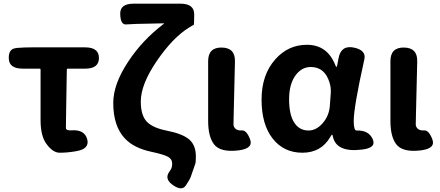

<svg xmlns="http://www.w3.org/2000/svg" viewBox="-20 -818 2397 1046"><path d="M387 7Q346 14 305 14Q268 14 233 -34Q201 -77 201 -164V-439Q201 -444 196 -444H104Q30 -444 28 -498Q25 -553 69 -556L73 -557Q112 -560 152 -560H444Q519 -560 519 -502Q519 -444 444 -444H349Q344 -444 344 -439L340 -195Q339 -158 339 -121Q339 -106 370 -108Q440 -113 455 -60Q470 -6 393 6Z M923 191Q875 158 901 120Q904 116 911 104.5Q918 93 918 73Q918 49 896 36.5Q874 24 805 9Q710 -11 661 -63Q597 -130 597 -257Q597 -360 679 -483Q756 -600 872 -688Q876 -691 871 -691Q866 -691 829 -690Q698 -688 667.5 -685Q637 -682 635 -740Q632 -798 708 -798H963Q1038 -798 1038 -740Q1038 -682 1035 -682Q1032 -682 1010 -668Q921 -613 834 -485.5Q747 -358 747 -265Q747 -190 779.5 -155.5Q812 -121 890 -106Q975 -89 1011 -58Q1047 -27 1047 34Q1047 66 1044 74Q1032 110 1019 146Q1013 162 992 193Q971 224 923 191Z M1145 -33Q1114 -75 1114 -159V-485Q1114 -560 1188 -559Q1262 -558 1260 -483L1253 -190Q1252 -153 1252 -140Q1252 -127 1263 -116.5Q1274 -106 1298.5 -107.5Q1323 -109 1342 -60Q1362 -10 1282 1Q1180 14 1145 -33Z M1793 -76Q1791 -85 1789 -85Q1787 -85 1779 -71Q1729 14 1627.5 14Q1526 14 1465.5 -63Q1405 -140 1405 -275.5Q1405 -411 1480 -495Q1550 -574 1652 -574Q1762 -574 1806 -465Q1811 -453 1813 -453Q1815 -453 1817 -462L1824 -499Q1837 -573 1907 -559Q1976 -545 1965 -495Q1907 -234 1907 -159Q1907 -106 1923 -107Q1988 -109 2010 -61Q2033 -12 1951 -3Q1811 14 1793 -76ZM1661 -107Q1703 -107 1738 -147Q1773 -187 1777 -242L1782 -311Q1784 -341 1775 -369Q1749 -453 1673 -453Q1625 -453 1592 -410Q1555 -362 1555 -277.5Q1555 -193 1583 -150Q1611 -107 1661 -107Z M2138 -33Q2107 -75 2107 -159V-485Q2107 -560 2181 -559Q2255 -558 2253 -483L2246 -190Q2245 -153 2245 -140Q2245 -127 2256 -116.5Q2267 -106 2291.5 -107.5Q2316 -109 2335 -60Q2355 -10 2275 1Q2173 14 2138 -33Z"/></svg>

Font: Resource Han Rounded KR
Style: Bold
Weight: 700
Designer: Cyano Hao (round all glyphs); Ryoko NISHIZUKA 西塚涼子 (kana, bopomofo & ideographs); Paul D. Hunt (Latin, Greek & Cyrillic)
Foundry: Cyano Hao
Version: 0.990